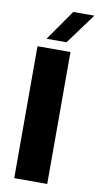

<svg xmlns="http://www.w3.org/2000/svg" viewBox="-89 -820 446 860"><g transform="rotate(10 134.0 -389.5)"><path d="M41 0V-600H191V0ZM75 -640 172 -779H268L166 -640Z"/></g></svg>

Font: Big Shoulders Display Thin Black
Style: Regular
Weight: 900
Version: Version 2.002